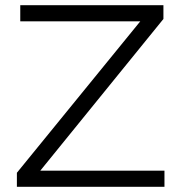

<svg xmlns="http://www.w3.org/2000/svg" viewBox="-20 -719 698 739"><path d="M58 -699H609V-646L135 -62H613V0H45V-54L520 -637H58Z"/></svg>

Font: TypoPRO Montserrat
Style: Regular
Weight: 300
Designer: Julieta Ulanovsky
Foundry: Julieta Ulanovsky
Version: Version 6.001